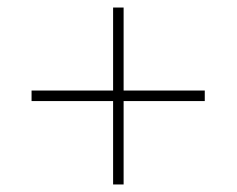

<svg xmlns="http://www.w3.org/2000/svg" viewBox="-20 -604 630 511"><path d="M291 -363 281 -352V-584H309V-352L299 -363H525V-335H299L309 -345V-113H281V-345L291 -335H64V-363Z"/></svg>

Font: Bitter Thin ExtraLight
Style: Regular
Weight: 250
Version: Version 2.002